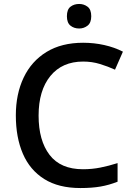

<svg xmlns="http://www.w3.org/2000/svg" viewBox="-20 -940 674 970"><path d="M400 -629Q294 -629 234.5 -556Q175 -483 175 -356Q175 -230 230.5 -157.5Q286 -85 399 -85Q445 -85 487.5 -93.5Q530 -102 574 -116V-22Q531 -5 487.5 2.5Q444 10 386 10Q276 10 203.5 -35.5Q131 -81 95.5 -163.5Q60 -246 60 -357Q60 -465 99.5 -548Q139 -631 215 -677.5Q291 -724 400 -724Q455 -724 506.5 -712.5Q558 -701 601 -679L561 -588Q526 -604 485.5 -616.5Q445 -629 400 -629ZM380 -920Q404 -920 422.5 -906Q441 -892 441 -858Q441 -825 422.5 -810.5Q404 -796 380 -796Q354 -796 336 -810.5Q318 -825 318 -858Q318 -892 336 -906Q354 -920 380 -920Z"/></svg>

Font: Noto Kufi Arabic Medium
Style: Regular
Weight: 500
Designer: Monotype Design Team, David Williams, Khaled Hosny
Foundry: Google LLC
Version: Version 2.109; ttfautohint (v1.8.4.7-5d5b)